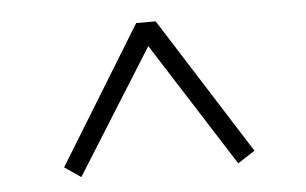

<svg xmlns="http://www.w3.org/2000/svg" viewBox="-34 -589 656 412"><g transform="rotate(-5 293.5 -382.5)"><path d="M91 -247 272 -542H314L501 -247L464 -223L278 -515H309L126 -223Z"/></g></svg>

Font: Noto Serif JP ExtraLight Medium
Style: Regular
Weight: 500
Version: Version 2.003-H1;hotconv 1.1.1;makeotfexe 2.6.0